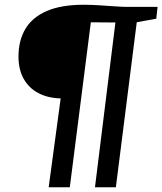

<svg xmlns="http://www.w3.org/2000/svg" viewBox="-20 -787 682 807"><path d="M273.4 0H184.6L235 -373.3Q180.1 -374.8 140.4 -396.2Q100.6 -417.6 79.2 -456.4Q57.7 -495.2 57.7 -549.2Q57.7 -617.2 86.9 -665.9Q116.1 -714.6 176.8 -740.8Q237.4 -767 331.7 -767Q361.4 -767 397.2 -764.8Q432.9 -762.5 465 -760.2Q497 -758 515.3 -758H642.3L636.9 -708.4L554.8 -693.5L467 0H379.2L465.1 -692.5L361.8 -693.3Z"/></svg>

Font: Merriweather Sans Variable Regular
Style: Italic
Weight: 300
Italic angle: -8°
Designer: Eben Sorkin
Foundry: Eben Sorkin
Version: Version 2.001